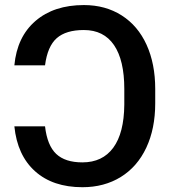

<svg xmlns="http://www.w3.org/2000/svg" viewBox="-20 -741 693 770"><path d="M160.6 -234.4Q169.4 -157.7 205.3 -123.8Q241.2 -89.8 310.5 -89.8Q391.1 -89.8 434.3 -148.7Q477.5 -207.5 478.5 -321.3V-384.3Q478.5 -499.5 437.3 -560.1Q396 -620.6 316.4 -620.6Q244.6 -620.6 207.5 -587.9Q170.4 -555.2 160.6 -479H37.6Q48.3 -593.3 122.3 -657Q196.3 -720.7 316.4 -720.7Q402.8 -720.7 468 -679.2Q533.2 -637.7 567.9 -561.3Q602.5 -484.9 602.5 -384.3V-326.7Q602.5 -225.1 566.7 -148.7Q530.8 -72.3 464.4 -31.2Q397.9 9.8 310.5 9.8Q191.9 9.8 120.6 -54.2Q49.3 -118.2 37.6 -234.4Z"/></svg>

Font: Roboto Medium
Style: Regular
Weight: 500
Designer: Google
Version: Version 2.134; 2016; ttfautohint (v1.6)